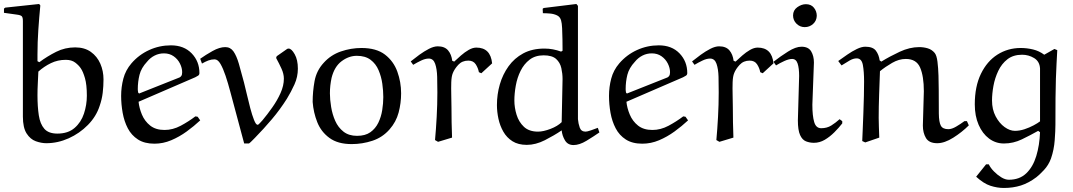

<svg xmlns="http://www.w3.org/2000/svg" viewBox="-34 -704 5350 957"><path d="M-14.2 -661.1 -7.8 -666 161.1 -684.1 167 -676.8Q161.1 -615.7 157 -554.9Q152.8 -494.1 152.8 -432.1V-398.9L162.1 -394Q202.1 -423.8 246.1 -445.8Q290 -467.8 340.8 -467.8Q387.7 -467.8 418.9 -445.3Q450.2 -422.9 466.1 -386.5Q481.9 -350.1 481.9 -308.1Q481.9 -274.9 478 -241.9Q474.1 -209 462.9 -176.8Q445.8 -123.5 404.3 -81.3Q362.8 -39.1 308.3 -14.6Q253.9 9.8 196.8 9.8Q171.9 9.8 144.5 0Q117.2 -9.8 98.6 -38.8Q80.1 -67.9 80.1 -123V-599.1Q80.1 -617.2 74.5 -623Q68.8 -628.9 48.8 -631.3Q28.8 -633.8 -14.2 -640.1ZM157.2 -347.2Q156.2 -322.3 154.5 -290Q152.8 -257.8 152.8 -229Q152.8 -172.9 159.4 -129.4Q166 -85.9 187 -62Q208 -38.1 252 -38.1Q305.2 -38.1 337.6 -66.2Q370.1 -94.2 384.5 -137.7Q398.9 -181.2 398.9 -227.1Q398.9 -282.2 389.4 -314.7Q379.9 -347.2 369.1 -362.8Q359.4 -377.9 341.3 -391.8Q323.2 -405.8 293.9 -405.8Q253.9 -405.8 220 -389.4Q186 -373 157.2 -347.2Z M939 -318.8 656.7 -196.8Q659.7 -166 673.3 -133.1Q687 -100.1 714.6 -78.1Q742.2 -56.2 786.1 -56.2Q827.1 -56.2 866.5 -77.1Q905.8 -98.1 939.9 -124L951.2 -122.1L963.9 -104Q933.1 -75.2 896.5 -48.6Q859.9 -22 819.3 -4.9Q778.8 12.2 735.8 12.2Q686 12.2 653.6 -8.8Q621.1 -29.8 603 -64.5Q585 -99.1 577.4 -141.6Q569.8 -184.1 569.8 -226.1Q569.8 -270 580.8 -312Q591.8 -354 621.1 -388.2Q658.2 -431.2 709.5 -454.6Q760.7 -478 817.9 -478Q882.8 -478 921.4 -438Q960 -397.9 960 -339.8Q960 -331.1 953.4 -326.9Q946.8 -322.8 939 -318.8ZM698.7 -396Q669.9 -365.2 661.4 -331.1Q652.8 -296.9 652.8 -259.8Q652.8 -255.9 653.3 -251.5Q653.8 -247.1 654.8 -242.2L659.2 -237.8L860.8 -317.9Q865.7 -319.8 869.9 -325.9Q874 -332 874 -344.2Q874 -365.2 863 -387.2Q852.1 -409.2 831.5 -423.6Q811 -438 783.2 -438Q758.3 -438 736.6 -427Q714.8 -416 698.7 -396Z M1397 -460Q1399.9 -461.9 1404.8 -461.9Q1418.9 -461.9 1434.8 -433.8Q1450.7 -405.8 1450.7 -361.8Q1450.7 -320.8 1433.8 -283.4Q1417 -246.1 1396 -211.9Q1361.8 -157.7 1321.3 -109.9Q1280.8 -62 1236.8 -17.1Q1229 -9.3 1220 -0.2Q1210.9 8.8 1207 11.2H1183.1L1113.8 -247.1Q1102.5 -290 1090.3 -326.4Q1078.1 -362.8 1064.9 -385.5Q1051.8 -408.2 1035.6 -408.2Q1019.5 -408.2 1004.6 -402.6Q989.7 -397 972.7 -387.2L963.9 -411.1Q990.7 -430.2 1025.4 -449.7Q1060.1 -469.2 1088.9 -469.2Q1114.7 -469.2 1129.9 -447.5Q1145 -425.8 1156.5 -386.5Q1168 -347.2 1182.1 -293Q1188 -271 1196 -235.6Q1204.1 -200.2 1213.4 -165Q1222.7 -129.9 1232.2 -106Q1241.7 -82 1250 -82Q1253.9 -82 1261 -90.1Q1268.1 -98.1 1273.9 -104Q1298.8 -133.8 1323.2 -168.5Q1347.7 -203.1 1364.3 -240Q1380.9 -276.9 1380.9 -312Q1380.9 -335.9 1368.9 -362.1Q1356.9 -388.2 1343.8 -412.1Q1342.8 -413.1 1342.8 -417Q1342.8 -420.9 1346.7 -424.8Z M1718.8 14.2Q1649.9 14.2 1608.2 -16.4Q1566.4 -46.9 1547.4 -95Q1528.3 -143.1 1524.4 -195.8Q1524.4 -247.6 1533.9 -299.8Q1543.5 -352.1 1579.6 -391.1Q1614.7 -430.2 1665 -447.5Q1715.3 -464.8 1767.6 -464.8Q1841.8 -464.8 1884.8 -431.9Q1927.7 -398.9 1946.5 -346.9Q1965.3 -294.9 1965.3 -238.8Q1965.3 -189.9 1952.9 -143.1Q1940.4 -96.2 1907.7 -59.1Q1872.6 -19 1822.3 -2.4Q1772 14.2 1718.8 14.2ZM1618.7 -315.9Q1614.7 -296.9 1612.5 -277.8Q1610.4 -258.8 1610.4 -238.8Q1610.4 -208 1616.5 -170.9Q1622.6 -133.8 1637 -101.3Q1651.4 -68.8 1678 -47.9Q1704.6 -26.9 1745.6 -26.9Q1786.6 -26.9 1812 -44.9Q1837.4 -63 1851.6 -92Q1865.7 -121.1 1871.1 -155Q1876.5 -189 1876.5 -220.2Q1876.5 -251 1871.6 -286.4Q1866.7 -321.8 1853 -354Q1839.4 -386.2 1813 -406Q1786.6 -425.8 1744.6 -425.8Q1704.6 -425.8 1668.7 -398.9Q1632.8 -372.1 1618.7 -315.9Z M2365.2 -338.9 2353 -344.2Q2349.1 -365.2 2337.2 -383.5Q2325.2 -401.9 2300.3 -401.9Q2269.5 -401.9 2250.2 -380.9Q2231 -359.9 2223.1 -339.8Q2216.3 -323.7 2215.3 -293.9Q2214.4 -264.2 2215.3 -230.5Q2216.3 -196.8 2216.3 -169.9Q2216.3 -94.7 2219.2 -18.1L2149.4 2.9L2134.3 -5.9Q2139.2 -59.1 2142.6 -121.1Q2146 -183.1 2146 -243.2Q2146 -282.2 2145 -321Q2144 -359.9 2135 -386Q2126 -412.1 2103 -412.1Q2085.9 -412.1 2064.9 -402.1Q2043.9 -392.1 2025.4 -380.9L2013.2 -397.9Q2033.2 -414.1 2056.6 -431.2Q2080.1 -448.2 2104.2 -460.7Q2128.4 -473.1 2147.9 -473.1Q2182.1 -473.1 2199.2 -453.1Q2216.3 -433.1 2220.2 -400.9L2230 -397Q2245.1 -411.1 2263.7 -427.5Q2282.2 -443.8 2302.2 -455.3Q2322.3 -466.8 2340.3 -466.8Q2411.1 -466.8 2418.9 -388.2Z M2670.9 -660.2 2675.8 -664.1 2838.9 -684.1 2846.7 -674.8V-109.9Q2848.6 -87.9 2855.7 -67.9Q2862.8 -47.9 2884.8 -47.9Q2892.6 -47.9 2911.6 -54.4Q2930.7 -61 2945.8 -66.9L2953.6 -43.9Q2924.8 -23.9 2889.4 -2.4Q2854 19 2824.7 19Q2795.9 19 2782 -4.4Q2768.1 -27.8 2765.6 -54.2Q2727.5 -28.3 2681.6 -5.1Q2635.7 18.1 2591.8 18.1Q2548.8 18.1 2520.3 0Q2491.7 -18.1 2474.9 -47.6Q2458 -77.1 2450.4 -112.1Q2442.9 -147 2442.9 -180.2Q2442.9 -233.4 2457.3 -283.2Q2471.7 -333 2500.7 -373.5Q2529.8 -414.1 2574.2 -438Q2618.7 -461.9 2679.7 -461.9Q2701.7 -461.9 2722.2 -458Q2742.7 -454.1 2762.7 -446.8L2770 -451.2Q2770 -478 2769.5 -508.1Q2769 -538.1 2767.8 -563.5Q2766.6 -588.9 2762.7 -602.1Q2757.8 -620.1 2742.4 -627.4Q2727.1 -634.8 2708 -636.5Q2689 -638.2 2671.9 -638.2ZM2765.6 -95.2 2770 -310.1Q2770 -336.9 2763.9 -364.5Q2757.8 -392.1 2737.8 -410.2Q2717.8 -428.2 2675.8 -428.2Q2633.8 -428.2 2605.7 -406.5Q2577.6 -384.8 2560.8 -350.8Q2543.9 -316.9 2536.9 -277.3Q2529.8 -237.8 2529.8 -203.1Q2529.8 -168 2540.8 -132.1Q2551.8 -96.2 2577.4 -72Q2603 -47.9 2647.9 -47.9Q2673.8 -47.9 2709.7 -61.5Q2745.6 -75.2 2765.6 -95.2Z M3370.6 -318.8 3088.4 -196.8Q3091.3 -166 3105 -133.1Q3118.7 -100.1 3146.2 -78.1Q3173.8 -56.2 3217.8 -56.2Q3258.8 -56.2 3298.1 -77.1Q3337.4 -98.1 3371.6 -124L3382.8 -122.1L3395.5 -104Q3364.7 -75.2 3328.1 -48.6Q3291.5 -22 3251 -4.9Q3210.4 12.2 3167.5 12.2Q3117.7 12.2 3085.2 -8.8Q3052.7 -29.8 3034.7 -64.5Q3016.6 -99.1 3009 -141.6Q3001.5 -184.1 3001.5 -226.1Q3001.5 -270 3012.5 -312Q3023.4 -354 3052.7 -388.2Q3089.8 -431.2 3141.1 -454.6Q3192.4 -478 3249.5 -478Q3314.5 -478 3353 -438Q3391.6 -397.9 3391.6 -339.8Q3391.6 -331.1 3385 -326.9Q3378.4 -322.8 3370.6 -318.8ZM3130.4 -396Q3101.6 -365.2 3093 -331.1Q3084.5 -296.9 3084.5 -259.8Q3084.5 -255.9 3085 -251.5Q3085.4 -247.1 3086.4 -242.2L3090.8 -237.8L3292.5 -317.9Q3297.4 -319.8 3301.5 -325.9Q3305.7 -332 3305.7 -344.2Q3305.7 -365.2 3294.7 -387.2Q3283.7 -409.2 3263.2 -423.6Q3242.7 -438 3214.8 -438Q3189.9 -438 3168.2 -427Q3146.5 -416 3130.4 -396Z M3767.6 -338.9 3755.4 -344.2Q3751.5 -365.2 3739.5 -383.5Q3727.5 -401.9 3702.6 -401.9Q3671.9 -401.9 3652.6 -380.9Q3633.3 -359.9 3625.5 -339.8Q3618.7 -323.7 3617.7 -293.9Q3616.7 -264.2 3617.7 -230.5Q3618.7 -196.8 3618.7 -169.9Q3618.7 -94.7 3621.6 -18.1L3551.8 2.9L3536.6 -5.9Q3541.5 -59.1 3544.9 -121.1Q3548.3 -183.1 3548.3 -243.2Q3548.3 -282.2 3547.4 -321Q3546.4 -359.9 3537.4 -386Q3528.3 -412.1 3505.4 -412.1Q3488.3 -412.1 3467.3 -402.1Q3446.3 -392.1 3427.7 -380.9L3415.5 -397.9Q3435.5 -414.1 3459 -431.2Q3482.4 -448.2 3506.6 -460.7Q3530.8 -473.1 3550.3 -473.1Q3584.5 -473.1 3601.6 -453.1Q3618.7 -433.1 3622.6 -400.9L3632.3 -397Q3647.5 -411.1 3666 -427.5Q3684.6 -443.8 3704.6 -455.3Q3724.6 -466.8 3742.7 -466.8Q3813.5 -466.8 3821.3 -388.2Z M4037.1 -625Q4036.1 -600.1 4018.6 -584.5Q4001 -568.8 3977.1 -568.8Q3953.1 -568.8 3936 -585.9Q3918.9 -603 3918.9 -627Q3918.9 -652.8 3939.9 -668Q3960.9 -683.1 3982.9 -683.1Q4008.8 -683.1 4022.9 -665.5Q4037.1 -647.9 4037.1 -625ZM4022.9 -392.1 4015.1 -182.1Q4015.1 -127 4024.2 -95.9Q4033.2 -64.9 4059.1 -64.9Q4087.9 -64.9 4109.4 -78.4Q4130.9 -91.8 4150.9 -109.9L4164.1 -100.1V-88.9Q4147 -66.9 4124.5 -44.4Q4102.1 -22 4076.7 -7.1Q4051.3 7.8 4022.9 7.8Q4002 7.8 3983.4 0.5Q3964.8 -6.8 3953.9 -31Q3942.9 -55.2 3942.9 -104L3949.2 -325.2Q3949.2 -364.3 3941.7 -387.2Q3934.1 -410.2 3914.1 -410.2Q3897.9 -410.2 3875 -399.7Q3852.1 -389.2 3834 -377.9L3821.3 -396Q3855.5 -422.9 3893.8 -447Q3932.1 -471.2 3960.9 -471.2Q3995.1 -471.2 4009 -448.2Q4022.9 -425.3 4022.9 -392.1Z M4348.6 -18.1 4278.8 5.9 4263.7 -1Q4264.6 -20 4266.1 -57.1Q4267.6 -94.2 4269.3 -138.7Q4271 -183.1 4272 -225.6Q4272.9 -268.1 4272.9 -297.9Q4272.9 -347.7 4266.8 -380.4Q4260.7 -413.1 4235.8 -413.1Q4219.7 -413.1 4201.2 -402.6Q4182.6 -392.1 4160.6 -377.9L4144 -399.9Q4165 -415 4189 -431.6Q4212.9 -448.2 4236.8 -459.7Q4260.7 -471.2 4278.8 -471.2Q4316.9 -471.2 4331.8 -451.2Q4346.7 -431.2 4350.6 -402.8L4358.9 -397Q4400.9 -422.9 4450.4 -446Q4500 -469.2 4547.9 -469.2Q4569.8 -469.2 4590.3 -463.1Q4610.8 -457 4625 -439.9Q4634.8 -427.7 4638.7 -396.5Q4642.6 -365.2 4643.8 -326.7Q4645 -288.1 4645 -255.9Q4645 -180.7 4645.5 -137.9Q4646 -95.2 4655.5 -77.6Q4665 -60.1 4692.9 -60.1Q4710 -60.1 4731.9 -73Q4753.9 -85.9 4772.9 -100.1H4785.6L4794.9 -79.1Q4760.7 -44.9 4717.3 -17.6Q4673.8 9.8 4637.7 9.8Q4596.7 9.8 4581.3 -16.1Q4565.9 -42 4565.9 -78.1L4570.8 -249Q4570.8 -324.2 4552.2 -367.2Q4533.7 -410.2 4481 -410.2Q4446.8 -410.2 4412.8 -390.6Q4378.9 -371.1 4352.1 -349.1Q4350.1 -294.9 4347.9 -232.9Q4345.7 -170.9 4345.7 -116.2Q4345.7 -95.2 4346.7 -71.5Q4347.7 -47.9 4348.6 -18.1Z M5140.6 -51.8Q5101.6 -29.8 5059.1 -9.3Q5016.6 11.2 4969.7 11.2Q4928.7 11.2 4895.8 -13.4Q4862.8 -38.1 4843.8 -82Q4824.7 -126 4824.7 -184.1Q4824.7 -272.9 4855.2 -335.9Q4885.7 -398.9 4937.7 -431.9Q4989.7 -464.8 5053.7 -464.8Q5084.5 -464.8 5115 -457.5Q5145.5 -450.2 5170.9 -431.2L5221.7 -460L5235.8 -454.1Q5233.9 -419.9 5232.2 -386.5Q5230.5 -353 5229 -312Q5227.5 -271 5227.1 -215.6Q5226.6 -160.2 5226.6 -82Q5226.6 -53.2 5223.1 -5.6Q5219.7 42 5204.6 85.9Q5192.4 119.1 5169.4 143.6Q5146.5 168 5131.8 179.2Q5093.8 208 5054.7 220.5Q5015.6 232.9 4969.7 232.9Q4936.5 232.9 4902.6 221.9Q4868.7 210.9 4831.5 176.8L4880.9 115.2H4894.5Q4903.3 133.3 4920.4 150.6Q4937.5 168 4957 179.9Q4976.6 191.9 4994.6 191.9Q5047.9 191.9 5081.3 159.9Q5114.7 127.9 5131.1 74Q5147.5 20 5149.9 -44.9ZM5149.9 -99.1V-362.8Q5147.9 -397.9 5120.4 -414.6Q5092.8 -431.2 5060.5 -431.2Q5016.6 -431.2 4987.5 -408.7Q4958.5 -386.2 4941.7 -350.6Q4924.8 -314.9 4917.7 -275.9Q4910.6 -236.8 4910.6 -203.1Q4910.6 -158.2 4928.7 -124Q4946.8 -89.8 4973.1 -70.8Q4999.5 -51.8 5024.9 -51.8Q5047.9 -51.8 5072.3 -59.8Q5096.7 -67.9 5117.7 -79.1Q5138.7 -90.3 5149.9 -99.1Z"/></svg>

Font: Aref Ruqaa
Style: Regular
Weight: 400
Designer: Abdullah Aref
Version: Version 1.002